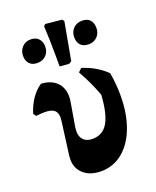

<svg xmlns="http://www.w3.org/2000/svg" viewBox="-137 -802 723 892"><g transform="rotate(-20 224.0 -356.0)"><path d="M91 -90Q91 -102 92 -108L113 -268Q115 -284 115 -289Q115 -315 100.5 -326.5Q86 -338 54 -338Q35 -338 11 -335L1 -349Q27 -430 83 -468Q132 -465 159 -438.5Q186 -412 186 -367Q186 -353 183 -338L164 -226Q162 -210 162 -204Q162 -176 177.5 -160.5Q193 -145 221 -145Q272 -145 297.5 -188Q323 -231 329 -324Q303 -394 267 -457L284 -473Q354 -451 402 -404Q412 -348 412 -291Q412 -203 387 -135Q362 -67 315.5 -28.5Q269 10 208 10Q155 10 123 -17.5Q91 -45 91 -90ZM192 -514V-561Q192 -646 188 -714L197 -722L277 -714L285 -705L251 -518L238 -510ZM49 -617Q49 -643 65.5 -660.5Q82 -678 108 -678Q133 -678 147 -663Q161 -648 161 -624Q161 -598 144.5 -581Q128 -564 101 -564Q76 -564 62.5 -578.5Q49 -593 49 -617ZM302 -617Q302 -644 318.5 -661Q335 -678 362 -678Q387 -678 400.5 -663.5Q414 -649 414 -624Q414 -598 397.5 -581Q381 -564 355 -564Q329 -564 315.5 -578.5Q302 -593 302 -617Z"/></g></svg>

Font: Alegreya
Style: Bold
Weight: 700
Designer: Juan Pablo del Peral
Foundry: Huerta Tipografica
Version: Version 2.008; ttfautohint (v1.8)